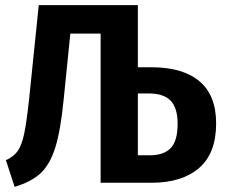

<svg xmlns="http://www.w3.org/2000/svg" viewBox="-20 -712 878 748"><path d="M822 -231Q822 -114 755 -57Q688 0 571 0H372V-581H254L228 -324Q216 -203 195.5 -137.5Q175 -72 139 -38Q103 -4 37 16L3 -88Q34 -102 49.5 -124.5Q65 -147 74.5 -192.5Q84 -238 94 -332L131 -692H517V-450H570Q692 -450 757 -395.5Q822 -341 822 -231ZM672 -230Q672 -291 645 -319.5Q618 -348 559 -348H517V-107H563Q618 -107 645 -135Q672 -163 672 -230Z"/></svg>

Font: Fira Sans Condensed SemiBold
Style: Regular
Weight: 600
Width: 3
Designer: bBox Type GmbH & Carrois Corporate GbR & Edenspiekermann AG
Foundry: bBox Type GmbH & Carrois Corporate GbR & Edenspiekermann AG
Version: Version 4.301